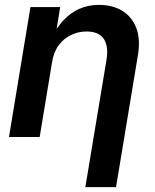

<svg xmlns="http://www.w3.org/2000/svg" viewBox="-20 -558 631 782"><path d="M191.9 -304.2 141.6 0H16.6L104 -529.3H225.1L203.6 -396L185.5 -397.5Q209.5 -444.3 238.5 -475.3Q267.6 -506.3 303.5 -522.2Q339.4 -538.1 382.8 -538.1Q438.5 -538.1 478 -513.9Q517.6 -489.7 535.2 -443.8Q552.7 -397.9 541.5 -332L452.6 204.1H327.6L413.6 -313.5Q422.9 -370.1 402.6 -399.9Q382.3 -429.7 332.5 -429.7Q299.8 -429.7 270.3 -416Q240.7 -402.3 219.7 -374.5Q198.7 -346.7 191.9 -304.2Z"/></svg>

Font: Inter 24pt SemiBold
Style: Italic
Weight: 600
Italic angle: -9.3988°
Designer: Rasmus Andersson
Foundry: rsms
Version: Version 4.001;git-66647c0bb